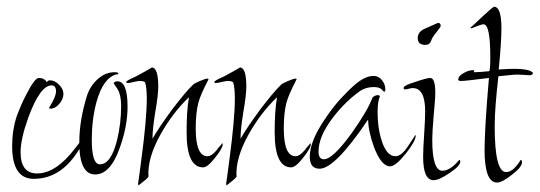

<svg xmlns="http://www.w3.org/2000/svg" viewBox="-20 -519 1600 569"><path d="M80 11Q16 11 16 -86Q16 -134 30 -176Q35 -189 41.5 -204.5Q48 -220 58 -239Q83 -288 95 -288Q112 -288 119 -275Q121 -281 128 -281Q142 -281 155 -268Q168 -255 168 -241Q168 -226 156 -211.5Q144 -197 129 -197Q127 -197 125 -199Q146 -232 146 -248Q146 -266 133 -266Q99 -266 64 -171Q41 -107 41 -68Q41 -5 90 -5Q146 -5 203 -80Q222 -105 224 -106Q227 -106 227 -102Q227 -101 225 -95Q170 11 80 11Z M262 -2Q215 -2 215 -96Q215 -131 221 -166Q227 -201 238 -236Q247 -264 269.5 -284.5Q292 -305 320 -305Q330 -305 331 -301Q329 -297 326 -299Q286 -289 266 -217Q259 -191 255.5 -163Q252 -135 252 -105Q252 -32 276 -32Q309 -32 327 -104Q339 -154 339 -205Q339 -238 328 -255.5Q317 -273 317 -270Q317 -278 328 -278Q358 -278 358 -203Q358 -146 336 -84Q308 -2 262 -2Z M391 30Q389 28 389 27Q390 20 392.5 2Q395 -16 399 -47Q407 -107 411 -152Q415 -197 415 -227Q415 -258 410 -275Q406 -279 394 -279Q388 -279 376 -276Q364 -273 359 -273Q354 -273 354 -276Q354 -280 382 -292Q430 -318 430 -319Q449 -319 449 -262Q449 -237 440 -186Q436 -161 434 -142.5Q432 -124 432 -111V-108Q441 -124 455.5 -145.5Q470 -167 489 -193Q530 -247 552 -268Q556 -272 572.5 -279Q589 -286 595 -286Q598 -286 598 -284Q574 -238 568 -215Q560 -185 560 -138Q560 -56 595 -56Q607 -56 623 -75Q625 -79 629.5 -83.5Q634 -88 639 -95L640 -91Q640 -80 617 -51Q595 -23 582 -23Q533 -23 533 -127Q533 -156 534.5 -182Q536 -208 540 -231Q515 -207 494.5 -180Q474 -153 457 -123Q416 -50 420 5Q415 11 407.5 17Q400 23 391 30Z M652 30Q650 28 650 27Q651 20 653.5 2Q656 -16 660 -47Q668 -107 672 -152Q676 -197 676 -227Q676 -258 671 -275Q667 -279 655 -279Q649 -279 637 -276Q625 -273 620 -273Q615 -273 615 -276Q615 -280 643 -292Q691 -318 691 -319Q710 -319 710 -262Q710 -237 701 -186Q697 -161 695 -142.5Q693 -124 693 -111V-108Q702 -124 716.5 -145.5Q731 -167 750 -193Q791 -247 813 -268Q817 -272 833.5 -279Q850 -286 856 -286Q859 -286 859 -284Q835 -238 829 -215Q821 -185 821 -138Q821 -56 856 -56Q868 -56 884 -75Q886 -79 890.5 -83.5Q895 -88 900 -95L901 -91Q901 -80 878 -51Q856 -23 843 -23Q794 -23 794 -127Q794 -156 795.5 -182Q797 -208 801 -231Q776 -207 755.5 -180Q735 -153 718 -123Q677 -50 681 5Q676 11 668.5 17Q661 23 652 30Z M927 -19Q898 -19 898 -55Q898 -102 947 -172Q968 -203 990 -227Q1012 -251 1034 -270Q1063 -294 1087 -294Q1102 -294 1112 -281.5Q1122 -269 1122 -254Q1122 -247 1118 -247Q1118 -247 1111 -254Q1104 -261 1088 -261Q1065 -261 1048 -250Q1004 -219 967 -171Q924 -115 924 -70Q924 -47 940 -47Q966 -47 1022 -124Q1046 -158 1061.5 -184.5Q1077 -211 1084 -230Q1091 -237 1100 -237Q1105 -237 1106 -233Q1099 -220 1099 -186Q1099 -143 1109 -109Q1124 -56 1152 -56Q1170 -56 1190 -87L1211 -119Q1212 -118 1212 -117Q1212 -101 1182 -63Q1152 -26 1136 -26Q1110 -26 1088 -84Q1071 -132 1071 -165Q973 -19 927 -19Z M1241 -386Q1218 -386 1218 -406Q1218 -425 1239 -434L1273 -449Q1277 -451 1279 -451Q1286 -451 1286 -442Q1286 -439 1273 -423Q1260 -407 1258 -399Q1254 -386 1241 -386ZM1265 15Q1234 15 1234 -54Q1234 -78 1237 -121Q1240 -166 1240 -189Q1240 -258 1203 -258Q1199 -258 1191.5 -256Q1184 -254 1181 -254Q1176 -254 1176 -258Q1176 -266 1210 -276Q1245 -288 1255 -288Q1270 -288 1270 -244Q1270 -233 1268.5 -215Q1267 -197 1265 -174Q1263 -151 1262 -133.5Q1261 -116 1261 -105Q1261 -13 1291 -13Q1314 -13 1341 -45Q1344 -45 1344 -40Q1344 -27 1312 -6Q1281 15 1265 15Z M1453 22Q1416 22 1416 -75Q1416 -101 1419 -154.5Q1422 -208 1429 -288Q1359 -279 1347 -279Q1338 -279 1338 -283Q1338 -294 1355 -303Q1369 -311 1381 -311Q1386 -311 1386 -310Q1385 -309 1385 -308Q1385 -307 1384 -305H1387Q1399 -305 1430 -308Q1433 -313 1433 -350Q1433 -447 1413 -447Q1407 -447 1392.5 -441Q1378 -435 1377 -435L1374 -437Q1375 -438 1376 -439Q1377 -440 1379 -441L1412 -472Q1439 -497 1444 -499Q1466 -499 1466 -435Q1466 -415 1464 -384.5Q1462 -354 1458 -313Q1472 -314 1483.5 -314.5Q1495 -315 1502 -315Q1553 -315 1560 -302Q1556 -296 1551 -296Q1545 -296 1532.5 -297Q1520 -298 1514 -298Q1506 -298 1491.5 -296.5Q1477 -295 1457 -293Q1452 -249 1449 -211.5Q1446 -174 1446 -145Q1446 -9 1480 -9Q1501 -9 1523 -45Q1527 -45 1527 -38Q1527 -24 1497 -1Q1468 22 1453 22Z"/></svg>

Font: Shalimar
Style: Regular
Weight: 400
Designer: Robert E. Leuschke
Foundry: Robert E. Leuschke
Version: Version 1.010; ttfautohint (v1.8.3)